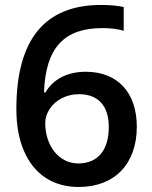

<svg xmlns="http://www.w3.org/2000/svg" viewBox="-20 -743 611 773"><path d="M45.9 -304.2C45.9 -238.3 56.2 -181.6 76.7 -134.8C117.2 -40.5 194.8 9.8 296.9 9.8C441.4 9.8 530.8 -83 530.8 -232.9C530.8 -369.1 454.6 -454.1 325.2 -454.1C250.5 -454.1 193.8 -423.8 163.1 -371.1H157.2C163.6 -552.2 239.3 -629.9 392.1 -629.9C424.8 -629.9 453.1 -626.5 478 -619.1V-714.8C453.1 -720.2 422.9 -723.1 387.2 -723.1C159.7 -723.1 45.9 -583.5 45.9 -304.2ZM294.9 -85C217.3 -85 162.1 -156.2 162.1 -248C162.1 -267.1 168 -286.1 180.2 -304.7C204.1 -341.3 248.5 -363.8 297.9 -363.8C377.9 -363.8 418 -314 418 -231.9C418 -137.7 373.5 -85 294.9 -85Z"/></svg>

Font: Open Sans 600
Style: Regular
Weight: 600
Foundry: Ascender Corporation
Version: Version 1.100;PS 001.100;hotconv 1.0.88;makeotf.lib2.5.64775